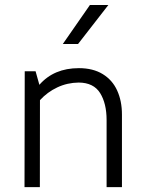

<svg xmlns="http://www.w3.org/2000/svg" viewBox="-20 -768 591 788"><path d="M480.5 -297.9V0H417.5V-275.4Q417.5 -343.3 390.9 -386Q364.3 -428.7 303.2 -429.2Q256.3 -428.7 215.3 -409.4Q174.3 -390.1 144 -356.9L143.6 0H80.6L81.5 -475.6H126L141.6 -419.9Q201.2 -488.3 303.7 -488.3Q361.8 -488.3 401.6 -463.9Q441.4 -439.5 460.9 -396.5Q480.5 -353.5 480.5 -297.9ZM349.1 -747.6H424.8L300.3 -587.4H237.8Z"/></svg>

Font: Selawik Semilight
Style: Regular
Weight: 300
Designer: Aaron Bell
Foundry: Microsoft Corporation
Version: Version 1.01